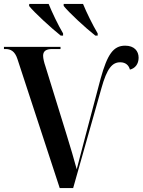

<svg xmlns="http://www.w3.org/2000/svg" viewBox="-20 -951 721 971"><path d="M287 -771H299V-782C274 -824 243 -889 226 -931H128L127 -921C153 -888 238 -810 287 -771ZM462 -771H474V-782C449 -824 417 -889 400 -931H302V-921C328 -888 412 -810 462 -771ZM68 -653 282 0H350L493 -505C521 -606 548 -636 588 -636C617 -636 632 -619 637 -599C663 -605 681 -627 681 -659C681 -693 659 -720 613 -720C553 -720 523 -676 489 -554L413 -267C400 -217 388 -173 368 -95C355 -142 337 -206 317 -269L209 -618C204 -632 198 -655 198 -669C198 -694 215 -703 244 -703H286V-714H0V-703H8C33 -703 55 -693 68 -653Z"/></svg>

Font: Noto Serif Display SemiCondensed SemiBold
Style: Regular
Weight: 600
Width: 4
Designer: Monotype Design Team
Foundry: Monotype Imaging Inc.
Version: Version 2.009